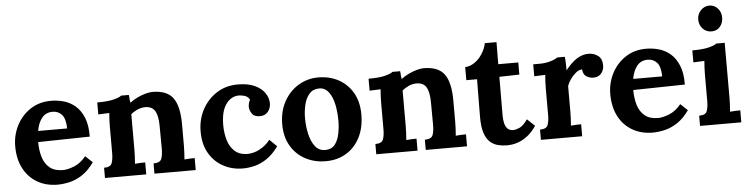

<svg xmlns="http://www.w3.org/2000/svg" viewBox="-46 -975 4735 1214"><g transform="rotate(-5 2321.0 -368.5)"><path d="M278 16Q205 16 149 -16.5Q93 -49 62 -108.5Q31 -168 31 -249Q31 -319 62 -380Q93 -441 149.5 -478.5Q206 -516 281 -516Q323 -516 363 -504.5Q403 -493 435.5 -465Q468 -437 487.5 -389Q507 -341 506 -269L178 -263Q178 -209 191.5 -166Q205 -123 236 -98Q267 -73 319 -73Q349 -73 390.5 -89.5Q432 -106 466 -148L511 -106Q475 -55 434 -28.5Q393 -2 352.5 7Q312 16 278 16ZM184 -333H368Q367 -395 344 -420.5Q321 -446 286 -446Q242 -446 217 -414.5Q192 -383 184 -333Z M579 0V-65Q620 -65 629 -89.5Q638 -114 638 -154V-322Q638 -340 639 -362.5Q640 -385 642 -407Q626 -406 604.5 -405.5Q583 -405 572 -404V-480Q641 -480 678.5 -490Q716 -500 726 -510H775Q777 -497 777 -491Q777 -485 777.5 -479.5Q778 -474 781 -460Q801 -476 827 -488.5Q853 -501 879 -508.5Q905 -516 925 -516Q1017 -516 1055.5 -463.5Q1094 -411 1094 -295V-161Q1094 -147 1093 -121.5Q1092 -96 1090 -73Q1107 -75 1126 -75.5Q1145 -76 1155 -76V0H893V-65Q935 -65 944 -89.5Q953 -114 953 -154L952 -296Q952 -361 933.5 -392.5Q915 -424 871 -424Q846 -424 821.5 -413Q797 -402 780 -387V-161Q780 -147 779 -121.5Q778 -96 776 -73Q792 -75 811.5 -75.5Q831 -76 841 -76V0Z M1453 16Q1386 16 1330 -14Q1274 -44 1240.5 -101Q1207 -158 1207 -239Q1207 -315 1240 -377.5Q1273 -440 1331.5 -478Q1390 -516 1467 -516Q1531 -516 1573.5 -496.5Q1616 -477 1637.5 -445.5Q1659 -414 1659 -379Q1659 -350 1641.5 -327.5Q1624 -305 1592 -304Q1554 -303 1539 -325.5Q1524 -348 1524 -369Q1524 -378 1527 -390.5Q1530 -403 1536 -413Q1525 -435 1501 -441Q1477 -447 1463 -446Q1415 -443 1384 -398Q1353 -353 1353 -268Q1353 -218 1365.5 -174.5Q1378 -131 1407 -103Q1436 -75 1485 -73Q1527 -72 1567 -93Q1607 -114 1635 -150L1681 -105Q1645 -55 1606 -29Q1567 -3 1528.5 6.5Q1490 16 1453 16Z M1980 16Q1908 16 1850 -15Q1792 -46 1758.5 -103.5Q1725 -161 1725 -239Q1725 -322 1759.5 -384.5Q1794 -447 1851.5 -481.5Q1909 -516 1977 -516Q2049 -516 2106 -485Q2163 -454 2196 -396.5Q2229 -339 2229 -259Q2229 -175 2197 -113Q2165 -51 2109 -17.5Q2053 16 1980 16ZM1984 -55Q2024 -56 2044.5 -83Q2065 -110 2073 -151Q2081 -192 2081 -234Q2081 -271 2075.5 -309Q2070 -347 2058 -378Q2046 -409 2025.5 -428Q2005 -447 1975 -446Q1936 -445 1913.5 -418Q1891 -391 1881.5 -350.5Q1872 -310 1872 -266Q1872 -215 1883 -166Q1894 -117 1918.5 -85.5Q1943 -54 1984 -55Z M2301 0V-65Q2342 -65 2351 -89.5Q2360 -114 2360 -154V-322Q2360 -340 2361 -362.5Q2362 -385 2364 -407Q2348 -406 2326.5 -405.5Q2305 -405 2294 -404V-480Q2363 -480 2400.5 -490Q2438 -500 2448 -510H2497Q2499 -497 2499 -491Q2499 -485 2499.5 -479.5Q2500 -474 2503 -460Q2523 -476 2549 -488.5Q2575 -501 2601 -508.5Q2627 -516 2647 -516Q2739 -516 2777.5 -463.5Q2816 -411 2816 -295V-161Q2816 -147 2815 -121.5Q2814 -96 2812 -73Q2829 -75 2848 -75.5Q2867 -76 2877 -76V0H2615V-65Q2657 -65 2666 -89.5Q2675 -114 2675 -154L2674 -296Q2674 -361 2655.5 -392.5Q2637 -424 2593 -424Q2568 -424 2543.5 -413Q2519 -402 2502 -387V-161Q2502 -147 2501 -121.5Q2500 -96 2498 -73Q2514 -75 2533.5 -75.5Q2553 -76 2563 -76V0Z M3131 16Q3101 16 3073 9Q3045 2 3023 -17.5Q3001 -37 2988 -75Q2975 -113 2975 -176L2977 -417H2909V-500Q2940 -501 2969 -521Q2998 -541 3018.5 -573Q3039 -605 3046 -640H3120L3119 -500H3246V-423L3119 -420L3118 -174Q3118 -151 3122.5 -128.5Q3127 -106 3140 -91.5Q3153 -77 3178 -77Q3192 -77 3216.5 -87Q3241 -97 3269 -137L3317 -92Q3290 -52 3261 -30Q3232 -8 3205.5 2Q3179 12 3159 14Q3139 16 3131 16Z M3346 -65Q3387 -65 3396 -89.5Q3405 -114 3405 -154V-322Q3405 -340 3406 -362.5Q3407 -385 3409 -407Q3393 -406 3371.5 -405.5Q3350 -405 3339 -404V-480H3379Q3418 -480 3450.5 -490Q3483 -500 3493 -510H3542Q3544 -500 3545 -472.5Q3546 -445 3546 -424Q3586 -474 3621 -495Q3656 -516 3692 -516Q3727 -516 3753 -496.5Q3779 -477 3779 -433Q3779 -418 3772 -401.5Q3765 -385 3750 -374Q3735 -363 3709 -363Q3689 -363 3668 -375Q3647 -387 3644 -421Q3624 -421 3604 -404.5Q3584 -388 3568.5 -365.5Q3553 -343 3547 -324V-161Q3547 -147 3546 -121.5Q3545 -96 3543 -73Q3559 -75 3578.5 -75.5Q3598 -76 3608 -76V0H3346Z M4055 16Q3982 16 3926 -16.5Q3870 -49 3839 -108.5Q3808 -168 3808 -249Q3808 -319 3839 -380Q3870 -441 3926.5 -478.5Q3983 -516 4058 -516Q4100 -516 4140 -504.5Q4180 -493 4212.5 -465Q4245 -437 4264.5 -389Q4284 -341 4283 -269L3955 -263Q3955 -209 3968.5 -166Q3982 -123 4013 -98Q4044 -73 4096 -73Q4126 -73 4167.5 -89.5Q4209 -106 4243 -148L4288 -106Q4252 -55 4211 -28.5Q4170 -2 4129.5 7Q4089 16 4055 16ZM3961 -333H4145Q4144 -395 4121 -420.5Q4098 -446 4063 -446Q4019 -446 3994 -414.5Q3969 -383 3961 -333Z M4356 -65Q4397 -65 4406 -89.5Q4415 -114 4415 -154V-320Q4415 -338 4416 -361.5Q4417 -385 4419 -407Q4403 -406 4381.5 -405.5Q4360 -405 4349 -404V-480Q4418 -480 4455.5 -490Q4493 -500 4503 -510H4557V-161Q4557 -147 4556 -121.5Q4555 -96 4553 -73Q4569 -75 4588.5 -75.5Q4608 -76 4618 -76V0H4356ZM4481 -589Q4447 -589 4425 -613Q4403 -637 4403 -671Q4403 -705 4426 -729Q4449 -753 4480 -753Q4512 -753 4533.5 -729Q4555 -705 4555 -671Q4555 -637 4535 -613Q4515 -589 4481 -589Z"/></g></svg>

Font: Lora
Style: Bold
Weight: 700
Designer: Olga Karpushina, Alexei Vanyashin (Cyrillic)
Foundry: Cyreal
Version: Version 3.006; ttfautohint (v1.8.4.7-5d5b);gftools[0.9.30]